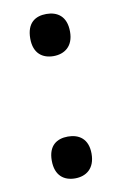

<svg xmlns="http://www.w3.org/2000/svg" viewBox="-70 -595 413 651"><g transform="rotate(-10 136.5 -269.0)"><path d="M68 -479C68 -428 98 -407 136 -407C173 -407 205 -428 205 -479C205 -533 173 -552 136 -552C98 -552 68 -533 68 -479ZM68 -59C68 -7 98 14 136 14C173 14 205 -7 205 -59C205 -111 173 -130 136 -130C98 -130 68 -111 68 -59Z"/></g></svg>

Font: Noto Sans Arabic UI Md
Style: Regular
Weight: 500
Designer: Monotype Design Team, Nadine Chahine and Nizar Qandah
Foundry: Monotype Imaging Inc.
Version: Version 2.010